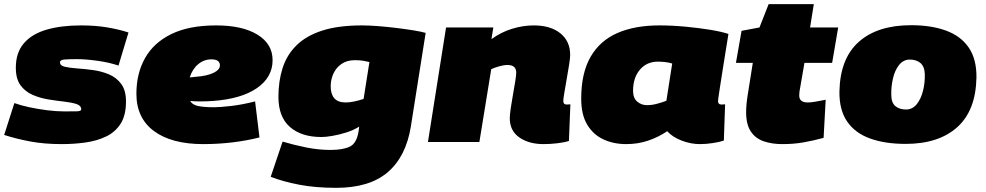

<svg xmlns="http://www.w3.org/2000/svg" viewBox="-38 -682 4733 922"><path d="M-18 -34 31 -187Q61 -176 103 -167Q145 -158 189 -152.5Q233 -147 271 -147Q310 -147 331 -147.5Q352 -148 352 -157Q352 -175 329 -182.5Q306 -190 270.5 -194Q235 -198 194.5 -204.5Q154 -211 118.5 -226.5Q83 -242 60.5 -272.5Q38 -303 38 -357Q38 -429 76.5 -474Q115 -519 185.5 -539.5Q256 -560 351 -560Q420 -560 476.5 -550.5Q533 -541 579 -526L531 -367Q488 -382 431 -390Q374 -398 331 -398Q289 -398 269.5 -396Q250 -394 250 -383Q250 -367 273 -361.5Q296 -356 332 -353.5Q368 -351 408.5 -345.5Q449 -340 485 -325Q521 -310 544 -279Q567 -248 567 -195Q567 -128 541 -87.5Q515 -47 470.5 -26Q426 -5 371 2.5Q316 10 259 10Q175 10 108 -2.5Q41 -15 -18 -34Z M1208 -22Q1144 -6 1076 2Q1008 10 938 10Q786 10 701.5 -52.5Q617 -115 617 -232Q617 -329 658.5 -403Q700 -477 785 -518.5Q870 -560 1000 -560Q1126 -560 1198.5 -515.5Q1271 -471 1271 -393Q1271 -311 1196 -259Q1121 -207 983 -197Q951 -195 924 -195Q897 -195 875 -197Q886 -179 913 -173Q940 -167 991 -167Q1017 -167 1070.5 -173Q1124 -179 1187 -195ZM977 -397Q942 -397 914 -374Q886 -351 873 -310Q880 -311 886.5 -311.5Q893 -312 900 -313Q956 -317 987 -332Q1018 -347 1018 -368Q1018 -397 977 -397Z M1262 167 1319 -2Q1373 14 1432 26Q1491 38 1549 38Q1609 38 1642 22Q1675 6 1684 -52L1687 -74Q1660 -57 1625.5 -46Q1591 -35 1558.5 -29.5Q1526 -24 1506 -24Q1409 -24 1354 -72.5Q1299 -121 1299 -217Q1299 -292 1319 -355Q1339 -418 1385.5 -464Q1432 -510 1509 -535Q1586 -560 1701 -560Q1735 -560 1779 -556.5Q1823 -553 1867.5 -547.5Q1912 -542 1949 -536Q1986 -530 2006 -524L1935 -75Q1912 69 1824.5 144.5Q1737 220 1576 220Q1477 220 1399 205Q1321 190 1262 167ZM1736 -384Q1725 -387 1708 -390Q1691 -393 1666 -393Q1628 -393 1602 -375Q1576 -357 1563 -328.5Q1550 -300 1550 -267Q1550 -230 1567.5 -210Q1585 -190 1622 -190Q1640 -190 1662 -194.5Q1684 -199 1708 -207Z M2104 -550H2331L2322 -494Q2367 -527 2420 -543.5Q2473 -560 2525 -560Q2606 -560 2653 -522Q2700 -484 2700 -418Q2700 -404 2695 -372Q2690 -340 2683.5 -303.5Q2677 -267 2672 -237Q2667 -207 2667 -197Q2667 -180 2683 -180Q2692 -180 2701 -181L2694 -5Q2672 2 2638 6Q2604 10 2572 10Q2502 10 2456 -22Q2410 -54 2410 -114Q2410 -130 2414.5 -161.5Q2419 -193 2425.5 -228.5Q2432 -264 2436.5 -293Q2441 -322 2441 -333Q2441 -370 2399 -370Q2382 -370 2359 -363.5Q2336 -357 2321 -350L2264 0H2017Z M3323 10Q3279 10 3235 -7Q3191 -24 3166 -52Q3125 -24 3075.5 -7Q3026 10 2969 10Q2908 10 2859 -13Q2810 -36 2781.5 -84Q2753 -132 2753 -208Q2753 -331 2798 -409Q2843 -487 2927 -523.5Q3011 -560 3128 -560Q3189 -560 3253 -554Q3317 -548 3372 -539Q3427 -530 3460 -519Q3444 -419 3434 -357Q3424 -295 3419 -261.5Q3414 -228 3412 -214.5Q3410 -201 3410 -197Q3410 -180 3427 -180Q3437 -180 3444 -181L3438 -7Q3418 0 3385.5 5Q3353 10 3323 10ZM3162 -198 3190 -377Q3174 -382 3156 -384Q3138 -386 3121 -386Q3068 -386 3035 -347.5Q3002 -309 3002 -246Q3002 -211 3022 -194Q3042 -177 3069 -177Q3092 -177 3116.5 -183.5Q3141 -190 3162 -198Z M3927 -203 3917 -20Q3865 -6 3819 2Q3773 10 3719 10Q3669 10 3629.5 -3.5Q3590 -17 3567.5 -50.5Q3545 -84 3545 -143Q3545 -181 3553 -229L3577 -380H3496L3523 -534L3609 -550L3653 -662H3870L3852 -550H3987L3958 -380H3825L3801 -241Q3800 -232 3800 -223Q3800 -190 3841 -190Q3857 -190 3876.5 -193.5Q3896 -197 3927 -203Z M4311 9Q4212 9 4140 -17Q4068 -43 4030 -98.5Q3992 -154 3993 -242Q3996 -401 4086 -481Q4176 -561 4337 -561Q4434 -561 4505 -535Q4576 -509 4614 -453.5Q4652 -398 4651 -310Q4648 -151 4558.5 -71Q4469 9 4311 9ZM4314 -156Q4345 -157 4365 -182.5Q4385 -208 4394.5 -246.5Q4404 -285 4403 -325Q4402 -362 4382.5 -379Q4363 -396 4330 -396Q4299 -395 4279 -369.5Q4259 -344 4250 -305Q4241 -266 4242 -227Q4242 -189 4261.5 -172.5Q4281 -156 4314 -156Z"/></svg>

Font: Georama Expanded Black
Style: Italic
Weight: 900
Width: 7
Italic angle: -9°
Designer: Jean-Baptiste Levee
Foundry: Production Type
Version: Version 1.000